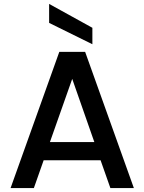

<svg xmlns="http://www.w3.org/2000/svg" viewBox="-20 -961 737 981"><path d="M494 -142H203L153 0H34L283 -696H415L664 0H544ZM462 -235 349 -558 235 -235ZM452 -819V-735L231 -844V-941Z"/></svg>

Font: Poppins Cyr Med
Style: Regular
Weight: 500
Designer: Ninad Kale (Devanagari), Jonny Pinhorn (Latin)
Foundry: Indian Type Foundry
Version: 4.004